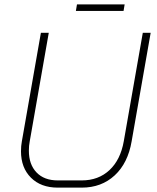

<svg xmlns="http://www.w3.org/2000/svg" viewBox="-20 -850 718 878"><path d="M76 -158Q76 -183 80 -204L167 -700H203L116 -204Q112 -184 112 -161Q112 -98 147 -61.5Q182 -25 244 -25H354Q430 -25 480.5 -72Q531 -119 546 -204L633 -700H669L582 -204Q565 -104 504.5 -48Q444 8 354 8H244Q167 8 121.5 -37.5Q76 -83 76 -158ZM332 -830H550L545 -800H327Z"/></svg>

Font: Bai Jamjuree ExtraLight
Style: Italic
Weight: 275
Italic angle: -10°
Version: Version 1.000; ttfautohint (v1.6)